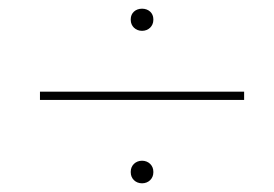

<svg xmlns="http://www.w3.org/2000/svg" viewBox="-20 -546 630 442"><path d="M72 -316H542V-335H72ZM307 -124C322 -124 333 -135 333 -149V-151C333 -165 322 -176 307 -176C292 -176 281 -165 281 -151V-149C281 -135 292 -124 307 -124ZM307 -475C322 -475 333 -486 333 -500V-502C333 -516 322 -526 307 -526C292 -526 281 -516 281 -502V-500C281 -486 292 -475 307 -475Z"/></svg>

Font: Fixel Display 20240404 Thin
Style: Italic
Weight: 100
Italic angle: -10°
Designer: AlfaBravo + MacPaw
Foundry: Kyrylo Tkachov, Marchela Mozhyna, Serhii Makarenko, Maria Weinstein, Zakhar Kryvoshyya
Version: Version 1.211;Glyphs 3.2 (3225)